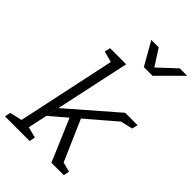

<svg xmlns="http://www.w3.org/2000/svg" viewBox="-311 -999 1097 1097"><g transform="rotate(45 238.0 -450.0)"><path d="M118 -170 135 -250 423 -500H503ZM81 0H22L171 -700H231ZM327 0 212 -270 258 -320 397 0ZM101 -700H181L169 -645L93 -665ZM431 -445 443 -500H523L515 -465ZM347 0 359 -55 434 -35 427 0ZM71 0 83 -55 158 -35 151 0ZM-48 0 -41 -35 44 -55 32 0ZM314 -760 464 -900H524L384 -760ZM384 -760H314L234 -900H294Z"/></g></svg>

Font: Epunda Slab Light
Style: Italic
Weight: 300
Italic angle: -12°
Designer: Simon Atzbach
Foundry: typofactur
Version: Version 1.102